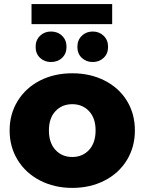

<svg xmlns="http://www.w3.org/2000/svg" viewBox="-20 -909 706 938"><path d="M27 -272Q27 -352 66.5 -416Q106 -480 175.5 -515.5Q245 -551 333 -551Q421 -551 491 -515.5Q561 -480 600 -416.5Q639 -353 639 -272Q639 -191 600 -127Q561 -63 491 -27Q421 9 333 9Q246 9 176 -27Q106 -63 66.5 -127Q27 -191 27 -272ZM447 -272Q447 -332 415 -366Q383 -400 333 -400Q283 -400 251 -366Q219 -332 219 -272Q219 -211 251 -176.5Q283 -142 333 -142Q383 -142 415 -176.5Q447 -211 447 -272ZM154 -680Q154 -713 175.5 -734Q197 -755 229 -755Q262 -755 283.5 -734Q305 -713 305 -680Q305 -647 283.5 -626.5Q262 -606 229 -606Q197 -606 175.5 -626.5Q154 -647 154 -680ZM358 -680Q358 -713 379.5 -734Q401 -755 433 -755Q465 -755 486.5 -734Q508 -713 508 -680Q508 -647 486.5 -626.5Q465 -606 433 -606Q401 -606 379.5 -626.5Q358 -647 358 -680ZM134 -889H528V-791H134Z"/></svg>

Font: Idrija
Style: Regular
Weight: 800
Designer: Julieta Ulanovsky
Foundry: Julieta Ulanovsky
Version: Version 7.200